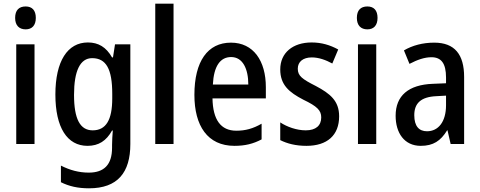

<svg xmlns="http://www.w3.org/2000/svg" viewBox="-20 -780 2600 1040"><path d="M119 -745C83 -745 62 -725 62 -683C62 -642 84 -621 119 -621C153 -621 174 -642 174 -683C174 -724 154 -745 119 -745ZM167 -540H68V0H167Z M456 -550C346 -550 280 -449 280 -268C280 -89 344 10 454 10C514 10 556 -17 587 -73H591C589 -48 587 -16 587 5V20C587 114 542 155 461 155C408 155 359 142 310 117V207C354 229 402 240 462 240C617 240 686 155 686 0V-540H603L592 -469H587C555 -525 513 -550 456 -550ZM479 -465C555 -465 588 -406 588 -272V-247C588 -130 554 -74 482 -74C414 -74 381 -135 381 -266C381 -396 414 -465 479 -465Z M920 0V-760H821V0Z M1231 -549C1105 -549 1033 -448 1033 -266C1033 -99 1104 10 1250 10C1307 10 1352 -1 1397 -25V-110C1350 -83 1309 -72 1260 -72C1176 -72 1133 -131 1131 -247H1420V-308C1420 -450 1353 -549 1231 -549ZM1232 -471C1295 -471 1325 -407 1325 -322H1133C1138 -422 1173 -471 1232 -471Z M1817 -150C1817 -234 1768 -273 1691 -314C1616 -352 1593 -369 1593 -408C1593 -445 1621 -469 1669 -469C1707 -469 1745 -455 1780 -436L1812 -512C1768 -536 1722 -550 1668 -550C1566 -550 1498 -494 1498 -404C1498 -320 1546 -280 1623 -240C1698 -204 1720 -182 1720 -144C1720 -100 1691 -74 1636 -74C1587 -74 1534 -93 1498 -117V-21C1536 -2 1582 10 1640 10C1752 10 1817 -47 1817 -150Z M1970 -745C1934 -745 1913 -725 1913 -683C1913 -642 1935 -621 1970 -621C2004 -621 2025 -642 2025 -683C2025 -724 2005 -745 1970 -745ZM2018 -540H1919V0H2018Z M2332 -549C2270 -549 2214 -534 2168 -507L2198 -434C2240 -456 2279 -470 2317 -470C2370 -470 2396 -437 2396 -360V-329L2324 -326C2193 -321 2123 -262 2123 -153C2123 -60 2170 10 2259 10C2327 10 2367 -17 2402 -74H2404L2421 0H2494V-363C2494 -485 2443 -549 2332 -549ZM2343 -259 2396 -262V-210C2396 -120 2354 -69 2293 -69C2250 -69 2224 -96 2224 -156C2224 -220 2259 -255 2343 -259Z"/></svg>

Font: Noto Sans Myanmar UI Condensed Medium
Style: Regular
Weight: 500
Width: 3
Designer: Monotype Design Team
Foundry: Monotype Imaging Inc.
Version: Version 2.103